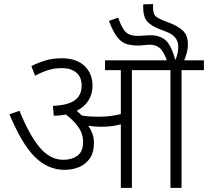

<svg xmlns="http://www.w3.org/2000/svg" viewBox="-20 -916 1014 936"><path d="M438 -219Q438 -173 418 -144Q398 -115 365.5 -101.5Q333 -88 295 -88Q214 -88 150.5 -150.5Q87 -213 26 -359L75 -376Q121 -261 172 -199Q223 -137 289 -137Q330 -137 357.5 -157Q385 -177 385 -224Q385 -264 361.5 -297Q338 -330 301 -358Q273 -352 242 -352L238 -400Q312 -403 345 -427.5Q378 -452 378 -498Q378 -541 351.5 -562.5Q325 -584 283 -584Q246 -584 215.5 -574.5Q185 -565 151 -547L133 -594Q165 -610 200.5 -621Q236 -632 281 -632Q352 -632 391.5 -595Q431 -558 431 -498Q431 -458 411.5 -426.5Q392 -395 354 -376Q367 -365 379 -353Q400 -349 421 -348Q442 -347 462 -347Q490 -347 515.5 -350Q541 -353 569 -360V-574H492V-622H974V-574H865V0H811V-574H623V0H569V-310Q544 -303 520 -300.5Q496 -298 471 -298Q442 -298 411 -303Q423 -285 430.5 -264Q438 -243 438 -219ZM796 -615Q779 -664 759.5 -681Q740 -698 712 -698Q697 -698 682 -696Q667 -694 651 -694Q620 -694 595.5 -702Q571 -710 551 -736Q531 -762 511 -814L556 -830Q569 -793 581.5 -774Q594 -755 610.5 -748Q627 -741 654 -741Q666 -741 682 -742.5Q698 -744 715 -744Q759 -744 787 -720Q815 -696 835 -623Q842 -640 845.5 -655.5Q849 -671 849 -689Q849 -740 789 -762L763 -772Q717 -789 697.5 -811.5Q678 -834 678 -882Q678 -885 678 -888.5Q678 -892 679 -895L727 -896Q726 -893 726 -889Q726 -885 726 -881Q726 -855 734.5 -842Q743 -829 779 -815L810 -803Q849 -788 872.5 -765.5Q896 -743 896 -699Q896 -678 890 -656.5Q884 -635 875 -615Z"/></svg>

Font: Noto Sans Light
Style: Regular
Weight: 300
Designer: Monotype Design Team
Foundry: Monotype Imaging Inc.
Version: Version 2.007